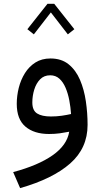

<svg xmlns="http://www.w3.org/2000/svg" viewBox="-20 -687 519 990"><path d="M224.9 -667.5 121.1 -536.4 154.5 -509.8 242.2 -623 329.8 -509.8 363.3 -536.4 259.5 -667.5ZM336.9 -7.8Q325.7 61.3 251.5 113.5Q177.2 165.8 47.9 200.4L83.7 283Q251.7 235.1 341.7 156Q431.6 76.9 431.6 -43.2Q431.6 -104 422.7 -164.7Q413.8 -225.3 392.5 -275.3Q371.1 -325.2 334 -355.3Q296.9 -385.5 240.2 -385.5Q195.6 -385.5 162.8 -364.9Q130.1 -344.2 108.6 -309.9Q87.2 -275.6 76.8 -234.3Q66.4 -192.9 66.4 -151.6Q66.4 -72 111.2 -34.1Q156 3.9 232.7 3.9Q262.2 3.9 288.1 0.4Q314 -3.2 336.9 -7.8ZM346.4 -99.1Q325.4 -94.2 298.8 -90.3Q272.2 -86.4 242.4 -86.4Q196 -86.4 171.4 -101.9Q146.7 -117.4 146.7 -158.7Q146.7 -192.6 156.6 -224.9Q166.5 -257.1 186.8 -278Q207 -298.8 238.8 -298.8Q266.8 -298.8 286.3 -281.2Q305.7 -263.7 318.1 -234.4Q330.6 -205.1 337.3 -169.8Q344 -134.5 346.4 -99.1Z"/></svg>

Font: Estedad-FD-VF Thin
Style: Regular
Weight: 100
Designer: Amin Abedi
Version: Version 5.0